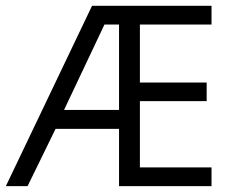

<svg xmlns="http://www.w3.org/2000/svg" viewBox="-21 -636 803 656"><path d="M701.7 0H385.7V-195.8H168.9L73.2 0H-1L293.5 -616.2H701.7V-552.2H457V-354H685.1V-290.5H457V-64H701.7ZM197.8 -260.3H385.7V-552.2H335.9Z"/></svg>

Font: XL-Viking
Style: Regular
Weight: 400
Foundry: Ascender Corporation
Version: Version 1.10 March 23, 2015